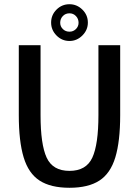

<svg xmlns="http://www.w3.org/2000/svg" viewBox="-20 -881 658 909"><path d="M549 -336Q549 -212 526 -136Q503 -60 450.5 -26Q398 8 309 8Q220 8 167.5 -26Q115 -60 92 -136Q69 -212 69 -336V-667H172V-336Q172 -197 201 -134.5Q230 -72 309 -72Q388 -72 417 -134.5Q446 -197 446 -336V-667H549ZM222 -774Q222 -810 247.5 -835.5Q273 -861 309 -861Q344 -861 370 -835.5Q396 -810 396 -774Q396 -739 370 -713Q344 -687 309 -687Q273 -687 247.5 -713Q222 -739 222 -774ZM265 -773Q265 -756 277.5 -743.5Q290 -731 309 -731Q327 -731 339.5 -743.5Q352 -756 352 -773Q352 -792 339.5 -805Q327 -818 309 -818Q290 -818 277.5 -805Q265 -792 265 -773Z"/></svg>

Font: Epunda Sans Medium
Style: Regular
Weight: 500
Designer: Simon Atzbach
Foundry: typofactur
Version: Version 2.204; ttfautohint (v1.8.4.7-5d5b)